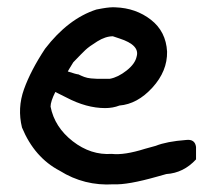

<svg xmlns="http://www.w3.org/2000/svg" viewBox="-20 -435 577 524"><path d="M40 -87Q27 -140 45.5 -191.5Q64 -243 103 -302Q166 -384 243 -409L259 -412Q282 -416 295 -415Q351 -413 392 -381Q433 -349 436 -294Q437 -241 396 -196Q355 -151 306 -147Q288 -140 267 -140Q216 -140 161 -169L131 -184Q118 -158 118 -144Q129 -88 178.5 -49.5Q228 -11 285 -15Q319 -11 376 -29L405 -37Q435 -49 488 -53Q512 -56 515 -34V0Q481 37 434 40L409 47Q328 70 290 68Q210 73 143 31Q74 -5 40 -87ZM165 -240Q189 -232 194 -232Q202 -228 210 -225Q218 -222 228.5 -221Q239 -220 244 -220Q249 -220 263.5 -220Q278 -220 280 -220Q302 -224 325.5 -242.5Q349 -261 353 -281Q362 -312 306 -330L288 -336Q268 -336 245.5 -322Q223 -308 213 -298.5Q203 -289 180 -265L169 -247Z"/></svg>

Font: Excalifont
Style: Regular
Weight: 400
Designer: Your Own Font Foundry (Virgil); Ján Filípek / DizajnDesign (Excalifont, modifications)
Foundry: Your Own Font Foundry (Virgil); Ján Filípek / DizajnDesign (Excalifont, modifications)
Version: Version 1.000;Glyphs 3.2 (3227)